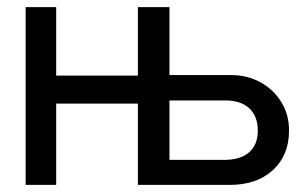

<svg xmlns="http://www.w3.org/2000/svg" viewBox="-20 -520 861 540"><path d="M612.2 -70.4H456.6V-237.5H613.7Q657.5 -237.5 681.3 -215.1Q705.1 -192.7 705.1 -152.6Q705.1 -113.1 680.7 -91.7Q656.4 -70.4 612.2 -70.4ZM52.1 -500V0H138V-228.6H367.8V0H626.4Q702.4 0 747.6 -41.6Q792.9 -83.2 792.9 -153.3Q792.9 -197.4 771.4 -232.6Q749.9 -267.9 712.8 -288.4Q675.7 -308.9 629.1 -308.9H456.6V-500H367.8V-307.4H138V-500Z"/></svg>

Font: Overused Grotesk Light
Style: Regular
Weight: 300
Designer: RandomMaerks
Version: Version 0.005